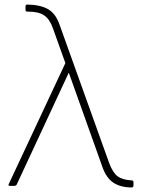

<svg xmlns="http://www.w3.org/2000/svg" viewBox="-20 -803 623 843"><path d="M104 -752H100Q92 -752 92 -760V-775Q92 -783 100 -783Q157 -782 190.5 -763Q224 -744 241 -696L459 -88Q475 -45 496.5 -29Q518 -13 558 -11Q566 -11 566 -3V12Q566 20 558 20Q510 20 478.5 -0.5Q447 -21 430 -69L282 -484L54 6Q51 13 43 13H23Q15 13 18 6L267 -526L213 -677Q199 -718 174.5 -735Q150 -752 104 -752Z"/></svg>

Font: LINE Seed JP_TTF Thin
Style: Regular
Weight: 250
Designer: LY Corporation & Fontrix & Fontworks
Version: Version 1.008